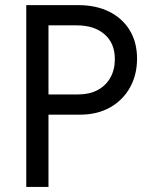

<svg xmlns="http://www.w3.org/2000/svg" viewBox="-20 -740 606 760"><path d="M148.4 -286.1V-366.2H290Q334 -366.2 366.5 -383.5Q398.9 -400.9 416.7 -432.4Q434.6 -463.9 434.6 -505.9Q434.6 -568.8 393.8 -604.2Q353 -639.6 284.2 -639.6H148.4V-719.7H290Q360.4 -719.7 412.6 -693.6Q464.8 -667.5 493.7 -619.9Q522.5 -572.3 522.5 -507.8Q522.5 -443.8 494.6 -393.8Q466.8 -343.8 416 -314.9Q365.2 -286.1 295.9 -286.1ZM84 0V-719.7H171.9V0Z"/></svg>

Font: Reddit Sans
Style: Regular
Weight: 400
Designer: Stephen Hutchings
Foundry: Reddit
Version: Version 1.014